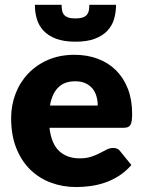

<svg xmlns="http://www.w3.org/2000/svg" viewBox="-20 -748 579 776"><path d="M375 -321.5Q375 -340 370.2 -357.5Q365.5 -375 354.8 -388.8Q344 -402.5 326.5 -411Q309 -419.5 284 -419.5Q240 -419.5 215 -394.2Q190 -369 182 -321.5ZM180 -231.5Q187.5 -166.5 219.5 -137.2Q251.5 -108 302 -108Q329 -108 348.5 -114.5Q368 -121 383.2 -129Q398.5 -137 411.2 -143.5Q424 -150 438 -150Q456.5 -150 466 -136.5L511 -81Q487 -53.5 459.2 -36.2Q431.5 -19 402.2 -9.2Q373 0.5 343.8 4.2Q314.5 8 288 8Q233.5 8 185.8 -9.8Q138 -27.5 102.2 -62.5Q66.5 -97.5 45.8 -149.5Q25 -201.5 25 -270.5Q25 -322.5 42.8 -369Q60.5 -415.5 93.8 -450.5Q127 -485.5 174.2 -506Q221.5 -526.5 281 -526.5Q332.5 -526.5 375.2 -510.5Q418 -494.5 448.8 -464Q479.5 -433.5 496.8 -389.2Q514 -345 514 -289Q514 -271.5 512.5 -260.5Q511 -249.5 507 -243Q503 -236.5 496.2 -234Q489.5 -231.5 479 -231.5ZM285 -579.5Q238 -579.5 206.5 -591.5Q175 -603.5 156 -623.8Q137 -644 129 -671Q121 -698 121 -728.5H229Q229 -715 231.2 -704.5Q233.5 -694 239.8 -687.2Q246 -680.5 256.8 -677Q267.5 -673.5 285 -673.5Q302 -673.5 313 -677Q324 -680.5 330.2 -687.2Q336.5 -694 338.8 -704.5Q341 -715 341 -728.5H449Q449 -698 441 -671Q433 -644 414 -623.8Q395 -603.5 363.5 -591.5Q332 -579.5 285 -579.5Z"/></svg>

Font: Lato 2
Style: Regular
Weight: 900
Designer: Lukasz Dziedzic with Adam Twardoch and Botio Nikoltchev
Foundry: tyPoland Lukasz Dziedzic
Version: Version 2.015; 2015-08-06; http://www.latofonts.com/